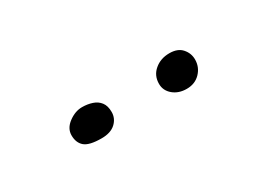

<svg xmlns="http://www.w3.org/2000/svg" viewBox="-14 -685 492 349"><g transform="rotate(-30 232.0 -511.0)"><path d="M140.5 -474.5Q114.5 -474.5 105 -482.8Q95.5 -491 95.5 -506.5Q95.5 -521 109.2 -531.2Q123 -541.5 137.5 -541.5Q149 -541.5 158.8 -538.2Q168.5 -535 174.2 -527.5Q180 -520 180 -507Q180 -493.5 169.8 -484Q159.5 -474.5 140.5 -474.5ZM319.5 -475Q302.5 -475 291.2 -484.5Q280 -494 280 -508Q280 -525.5 292.8 -536.2Q305.5 -547 324 -547Q341.5 -547 350.2 -537Q359 -527 359 -514Q359 -498 348 -486.5Q337 -475 319.5 -475Z"/></g></svg>

Font: Gluten Thin
Style: Regular
Weight: 100
Designer: Tyler Finck
Foundry: Etcetera Type Company
Version: Version 1.300